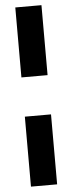

<svg xmlns="http://www.w3.org/2000/svg" viewBox="-61 -773 363 965"><g transform="rotate(-5 121.0 -291.0)"><path d="M55 -390V-743H187V-390ZM55 161V-192H187V161Z"/></g></svg>

Font: Saira Condensed ExtraBold
Style: Regular
Weight: 800
Width: 3
Designer: Hector Gatti with collaboration of the Omnibus-Type team
Foundry: Omnibus-Type
Version: Version 1.101